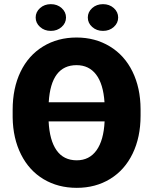

<svg xmlns="http://www.w3.org/2000/svg" viewBox="-20 -903 731 933"><path d="M663.1 -340.8Q663.1 -236.3 624.5 -156.5Q585.9 -76.7 515.1 -33.4Q444.3 9.8 353 9.8Q262.2 9.8 191.9 -32.2Q121.6 -74.2 82.3 -152.3Q43 -230.5 41.5 -332V-369.6Q41.5 -474.6 79.8 -554.2Q118.2 -633.8 189.2 -677.2Q260.3 -720.7 352.1 -720.7Q442.4 -720.7 513.7 -677.5Q585 -634.3 623.8 -555.2Q662.6 -476.1 663.1 -373ZM353 -124Q414.1 -124 449 -172.6Q483.9 -221.2 488.3 -313H216.3Q220.7 -221.2 254.9 -172.6Q289.1 -124 353 -124ZM352.1 -586.4Q227.5 -586.4 216.8 -406.2H487.8Q481.9 -495.1 447 -540.8Q412.1 -586.4 352.1 -586.4ZM153.3 -817.9Q153.3 -844.7 174.6 -863.8Q195.8 -882.8 227.1 -882.8Q258.3 -882.8 279.5 -863.8Q300.8 -844.7 300.8 -817.9Q300.8 -791 279.5 -772Q258.3 -752.9 227.1 -752.9Q195.8 -752.9 174.6 -772Q153.3 -791 153.3 -817.9ZM406.7 -817.9Q406.7 -844.7 428 -863.8Q449.2 -882.8 480.5 -882.8Q511.7 -882.8 533 -863.8Q554.2 -844.7 554.2 -817.9Q554.2 -791 533 -772Q511.7 -752.9 480.5 -752.9Q449.2 -752.9 428 -772Q406.7 -791 406.7 -817.9Z"/></svg>

Font: Sadagaat-English
Style: Regular
Weight: 900
Designer: Ahmed alsheikh
Foundry: Ahmed alsheikh Design
Version: Version 2.137;January 17, 2018;FontCreator 11.0.0.2408 64-bi